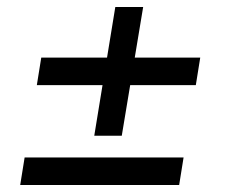

<svg xmlns="http://www.w3.org/2000/svg" viewBox="-20 -566 652 552"><path d="M38.1 -34.2 50.8 -113.3H507.8L495.1 -34.2ZM85.9 -321.3 98.6 -400.4H555.7L543 -321.3ZM251 -175.8 311.5 -545.9H391.6L330.1 -175.8Z"/></svg>

Font: Inter Tight
Style: Italic
Weight: 400
Italic angle: -9.39999°
Designer: Rasmus Andersson
Foundry: rsms
Version: Version 3.002